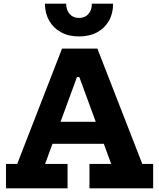

<svg xmlns="http://www.w3.org/2000/svg" viewBox="-20 -1023 864 1043"><path d="M618.5 -361.5V-242H199V-361.5ZM753 -132.5H812V0H466V-132.5H584L380.5 -687.5L456.5 -604.5H358.5L428.5 -687.5L225 -132.5H347V0H12.5V-132.5H73.5L317 -759H509ZM594.5 -1003Q594.5 -950 571.8 -910Q549 -870 507.5 -847.5Q466 -825 409 -825Q353 -825 311.5 -847.8Q270 -870.5 247.2 -910.5Q224.5 -950.5 224 -1003H339.5Q339.5 -968 358.5 -946.8Q377.5 -925.5 409 -925.5Q441.5 -925.5 460.2 -946.8Q479 -968 479 -1003Z"/></svg>

Font: Hepta Slab ExtraLight
Style: Bold
Weight: 700
Version: Version 1.102